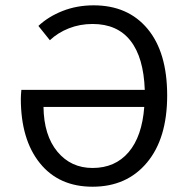

<svg xmlns="http://www.w3.org/2000/svg" viewBox="-20 -688 698 720"><path d="M327.1 12.2Q200.7 12.2 129.4 -76.4Q58.1 -165 58.1 -317.9Q58.1 -328.6 60.1 -351.1H522.9Q518.6 -472.7 469.2 -535.4Q419.9 -598.1 327.1 -598.1Q279.8 -598.1 238.3 -581.8Q196.8 -565.4 167 -537.1L124 -590.8Q161.6 -626 215.1 -647Q268.6 -668 331.1 -668Q460 -668 533.4 -579.8Q606.9 -491.7 606.9 -330.1Q606.9 -168.9 531.2 -78.4Q455.6 12.2 327.1 12.2ZM327.1 -58.1Q411.6 -58.1 462.2 -117.2Q512.7 -176.3 521 -287.1H143.1Q144.5 -180.2 195.3 -119.1Q246.1 -58.1 327.1 -58.1Z"/></svg>

Font: Source Sans Pro
Style: Regular
Weight: 400
Designer: Paul D. Hunt
Foundry: Adobe Systems Incorporated
Version: Version 3.006;hotconv 1.0.111;makeotfexe 2.5.65597